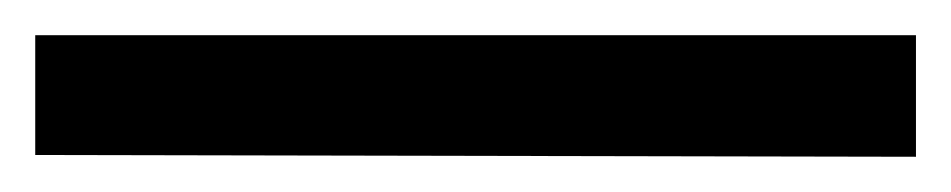

<svg xmlns="http://www.w3.org/2000/svg" viewBox="-20 71 540 109"><path d="M0 159V91H500V160Z"/></svg>

Font: Tiejili SC
Style: Regular
Weight: 400
Designer: Buernia
Foundry: Ershou Xiaoxi Press
Version: Version 1.100